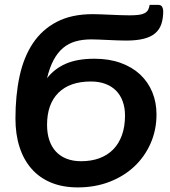

<svg xmlns="http://www.w3.org/2000/svg" viewBox="-20 -786 720 814"><path d="M643.5 -301C643.5 -335.3 637.5 -366.9 625.5 -395.8C613.5 -424.6 596.2 -449.5 573.8 -470.5C551.2 -491.5 523.7 -507.8 491 -519.5C458.3 -531.2 421.5 -537 380.5 -537C331.8 -537 291.3 -529.9 259 -515.8C226.7 -501.6 200.2 -481.2 179.5 -454.5C186.8 -485.2 196.2 -511 207.5 -532C218.8 -553 232.2 -569.9 247.5 -582.8C262.8 -595.6 280.4 -604.8 300.2 -610.5C320.1 -616.2 342.5 -619 367.5 -619C375.8 -619 386.2 -618.8 398.8 -618.2C411.2 -617.8 424.2 -617.2 437.8 -616.5C451.2 -615.8 464.8 -615.2 478.2 -614.8C491.8 -614.2 503.8 -614 514.5 -614C544.5 -614 569.6 -616.6 589.8 -621.8C609.9 -626.9 626.1 -634.8 638.2 -645.2C650.4 -655.8 659.1 -668.8 664.2 -684.5C669.4 -700.2 672 -718.3 672 -739C672 -745.3 670.5 -751.3 667.5 -757C664.5 -762.7 658.3 -765.5 649 -765.5H614.5C613.2 -756.8 610.9 -749.7 607.8 -744C604.6 -738.3 599.8 -733.8 593.2 -730.2C586.8 -726.8 578.3 -724.3 568 -723C557.7 -721.7 544.5 -721 528.5 -721C516.8 -721 504 -721.2 490 -721.8C476 -722.2 462 -722.8 448 -723.5C434 -724.2 420.5 -724.8 407.5 -725.2C394.5 -725.8 383.2 -726 373.5 -726C313.5 -726 262.7 -715.2 221 -693.5C179.3 -671.8 145.5 -641.5 119.5 -602.5C93.5 -563.5 74.7 -516.9 63 -462.8C51.3 -408.6 45.5 -348.8 45.5 -283.5C45.5 -238.8 51.2 -198.6 62.8 -162.8C74.2 -126.9 91.2 -96.2 113.5 -70.8C135.8 -45.2 163.4 -25.7 196.2 -12C229.1 1.7 267 8.5 310 8.5C358.3 8.5 402.9 0.7 443.8 -15C484.6 -30.7 519.8 -52.3 549.2 -80C578.8 -107.7 601.8 -140.4 618.5 -178.2C635.2 -216.1 643.5 -257 643.5 -301ZM510 -296C510 -265 505.7 -237.4 497 -213.2C488.3 -189.1 476 -168.8 460 -152.5C444 -136.2 424.5 -123.8 401.5 -115.2C378.5 -106.8 352.7 -102.5 324 -102.5C301 -102.5 280.5 -106 262.5 -113C244.5 -120 229.3 -130.2 217 -143.5C204.7 -156.8 195.3 -173 189 -192C182.7 -211 179.5 -232.5 179.5 -256.5C179.5 -315.5 195.6 -360.9 227.8 -392.8C259.9 -424.6 305.7 -440.5 365 -440.5C388 -440.5 408.5 -437.2 426.5 -430.5C444.5 -423.8 459.7 -414.2 472 -401.8C484.3 -389.2 493.8 -374.1 500.2 -356.2C506.8 -338.4 510 -318.3 510 -296Z"/></svg>

Font: Lato
Style: Bold Italic
Weight: 700
Italic angle: -7°
Designer: Lukasz Dziedzic
Foundry: tyPoland Lukasz Dziedzic
Version: Version 2.007; 2014-02-27